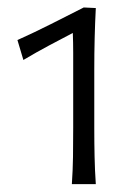

<svg xmlns="http://www.w3.org/2000/svg" viewBox="-20 -782 352 501"><path d="M167.5 -301.5Q170 -338.5 170.5 -373Q171 -407.5 171 -449V-592Q171 -618 171 -644Q171 -670 170 -696Q140 -680.5 107.8 -663.2Q75.5 -646 41 -625.5L25.5 -677.5Q70 -697.5 113 -719.2Q156 -741 198.5 -762.5L230 -761Q228 -723 227 -682.8Q226 -642.5 226 -601V-449Q226 -407.5 226.8 -373Q227.5 -338.5 230 -301.5Z"/></svg>

Font: Commissioner Flair Light
Style: Regular
Weight: 300
Designer: Kostas Bartsokas
Foundry: Kostas Bartsokas
Version: Version 1.000; ttfautohint (v1.8.3)